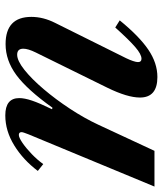

<svg xmlns="http://www.w3.org/2000/svg" viewBox="24 -606 585 688"><g transform="rotate(-90 316.0 -261.5)"><path d="M384.5 10.5Q311 10.5 311 -52Q311 -97 346 -168.5L472.5 -425.5Q486 -453 486 -470Q486 -492 464.5 -492Q443 -492 410.2 -466Q377.5 -440 341 -397Q304.5 -354 270.8 -302.8Q237 -251.5 213.5 -201L120 0H-8L179 -451Q187 -471 187 -476Q187 -486 177 -486Q167.5 -486 148.2 -472.8Q129 -459.5 108.2 -439.5Q87.5 -419.5 72.5 -398.5L48 -418Q87.5 -470.5 139.5 -502.5Q191.5 -534.5 247 -534.5Q309 -534.5 309 -484.5Q309 -465.5 300 -438.8Q291 -412 269 -367L274.5 -365.5Q339 -456 391.5 -494.8Q444 -533.5 502.5 -533.5Q600 -533.5 600 -441Q600 -398.5 578.5 -356L452 -101.5Q445.5 -88 441.8 -76.8Q438 -65.5 438 -59Q438 -46.5 450 -46.5Q466 -46.5 492 -69Q518 -91.5 562 -140.5L587.5 -124.5Q530.5 -54.5 482.5 -22Q434.5 10.5 384.5 10.5Z"/></g></svg>

Font: Libre Caslon Text SemiBold Italic
Style: Regular
Weight: 600
Italic angle: -22.583°
Designer: Pablo Impallari, Rodrigo Fuenzalida, Katja Schimmel
Foundry: Pablo Impallari, Rodrigo Fuenzalida
Version: Version 2.000